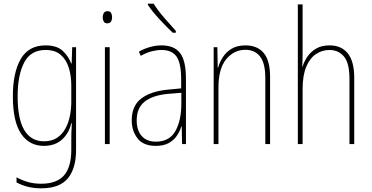

<svg xmlns="http://www.w3.org/2000/svg" viewBox="-20 -784 2022 1045"><path d="M228 -537Q289 -537 321 -507.5Q353 -478 367 -439H370L373 -527H394V32Q394 133 349 187Q304 241 204 241Q164 241 131 232.5Q98 224 70 209V181Q99 197 131.5 206.5Q164 216 204 216Q289 216 328.5 170.5Q368 125 368 32V-14Q368 -39 368.5 -61Q369 -83 371 -113H368Q355 -58 317 -24Q279 10 219 10Q139 10 94.5 -56.5Q50 -123 50 -260Q50 -389 93 -463Q136 -537 228 -537ZM228 -512Q147 -512 111.5 -443.5Q76 -375 76 -260Q76 -136 112.5 -75.5Q149 -15 219 -15Q262 -15 290.5 -34Q319 -53 336 -84.5Q353 -116 360.5 -153.5Q368 -191 368 -229V-319Q368 -371 354.5 -415Q341 -459 310.5 -485.5Q280 -512 228 -512Z M565 -723Q580 -723 585 -713Q590 -703 590 -691Q590 -676 584 -666.5Q578 -657 564 -657Q550 -657 544.5 -667Q539 -677 539 -690Q539 -702 544.5 -712.5Q550 -723 565 -723ZM577 -527V0H551V-527Z M859 -537Q928 -537 960 -495.5Q992 -454 992 -356V0H971L969 -96H967Q959 -69 942.5 -45Q926 -21 898.5 -5.5Q871 10 828 10Q760 10 728.5 -31Q697 -72 697 -129Q697 -208 748.5 -247.5Q800 -287 893 -296L966 -303V-351Q966 -441 940.5 -476.5Q915 -512 859 -512Q835 -512 806.5 -505Q778 -498 746 -480L736 -503Q764 -519 796 -528Q828 -537 859 -537ZM893 -273Q810 -265 767 -230.5Q724 -196 724 -129Q724 -74 751.5 -43.5Q779 -13 828 -13Q902 -13 934.5 -70.5Q967 -128 967 -220V-279ZM816 -764Q841 -725 874 -687Q907 -649 937 -616V-606H920Q888 -636 849 -678Q810 -720 785 -757V-764Z M1316 -537Q1380 -537 1415 -496Q1450 -455 1450 -366V0H1424V-359Q1424 -441 1395 -477Q1366 -513 1316 -513Q1254 -513 1211.5 -462Q1169 -411 1169 -308V0H1143V-527H1163L1165 -416H1167Q1175 -445 1193 -473Q1211 -501 1241 -519Q1271 -537 1316 -537Z M1627 -493Q1627 -470 1626.5 -455Q1626 -440 1625 -422H1627Q1635 -449 1653 -475.5Q1671 -502 1700.5 -519.5Q1730 -537 1774 -537Q1838 -537 1873 -493.5Q1908 -450 1908 -360V0H1882V-356Q1882 -441 1852 -476.5Q1822 -512 1773 -512Q1733 -512 1699.5 -489.5Q1666 -467 1646.5 -420Q1627 -373 1627 -299V0H1601V-760H1627Z"/></svg>

Font: Noto Sans Georgian Condensed Thin
Style: Regular
Weight: 100
Width: 3
Designer: Monotype Design Team, Akaki Razmadze
Foundry: Google LLC
Version: Version 2.005; ttfautohint (v1.8.4.7-5d5b)